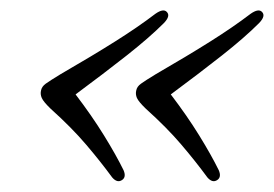

<svg xmlns="http://www.w3.org/2000/svg" viewBox="-20 -418 517 362"><path d="M57.5 -248Q59 -255 66.2 -260.2Q73.5 -265.5 94 -278Q154.5 -313 197 -339.8Q239.5 -366.5 273 -392Q288 -402.5 294.5 -395.5Q302 -388 289 -374.5Q261.5 -347 219 -313.5Q176.5 -280 122.5 -240Q153 -200 176 -162.8Q199 -125.5 213 -97Q218.5 -84 210 -78.5Q201 -72.5 191.5 -83.5Q169.5 -113.5 142.5 -145.2Q115.5 -177 75.5 -213Q62 -226 58.8 -233.2Q55.5 -240.5 57.5 -248ZM237 -248Q238.5 -255 245.8 -260.2Q253 -265.5 273.5 -278Q334 -313 376.5 -339.8Q419 -366.5 452.5 -392Q467.5 -402.5 474 -395.5Q481.5 -388 468.5 -374.5Q441 -347 398.5 -313.5Q356 -280 302 -240Q332.5 -200 355.5 -162.8Q378.5 -125.5 392.5 -97Q398 -84 389.5 -78.5Q380.5 -72.5 371 -83.5Q349 -113.5 322 -145.2Q295 -177 255 -213Q241.5 -226 238.2 -233.2Q235 -240.5 237 -248Z"/></svg>

Font: Fraunces 72pt S050 Light
Style: Italic
Weight: 300
Italic angle: -16°
Version: Version 1.000; ttfautohint (v1.8.3)